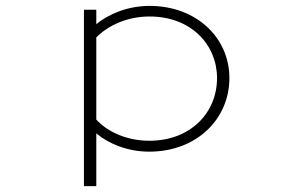

<svg xmlns="http://www.w3.org/2000/svg" viewBox="-20 -523 1040 652"><path d="M265 -490V109H307V-70C349 -35 413 -8 487 -8C647 -8 759 -118 759 -258C759 -395 647 -503 488 -503C412 -503 347 -474 307 -441V-490ZM307 -117V-396C348 -437 412 -467 488 -467C630 -467 717 -370 717 -258C717 -139 626 -45 487 -45C413 -45 346 -74 307 -117Z"/></svg>

Font: LINE Seed JP_OTF Thin
Style: Regular
Weight: 250
Designer: LY Corporation & Fontrix & Fontworks
Version: Version 1.007